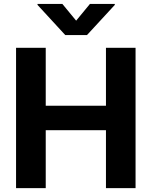

<svg xmlns="http://www.w3.org/2000/svg" viewBox="-20 -975 786 995"><path d="M303.3 -954.5H174.4V-949.6L318.2 -793.3H430.8L574.9 -949.6V-954.5H446L374.6 -867.9ZM63.2 0H217V-300.4H529.1V0H682.5V-727.3H529.1V-427.2H217V-727.3H63.2Z"/></svg>

Font: TID UI
Style: Bold
Weight: 700
Designer: The TID Project Authors
Foundry: Bakken & Bæck
Version: Version 1.001;hotconv 1.0.109;makeotfexe 2.5.65596